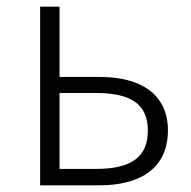

<svg xmlns="http://www.w3.org/2000/svg" viewBox="-20 -554 570 574"><path d="M100 0H278C403 0 482 -54 482 -164C482 -271 403 -324 278 -324H158V-534H100ZM158 -49V-276H267C372 -276 422 -242 422 -164C422 -84 372 -49 267 -49Z"/></svg>

Font: Noto Sans SC Light
Style: Regular
Weight: 300
Designer: Ryoko NISHIZUKA 西塚涼子 (kana, bopomofo & ideographs); Paul D. Hunt (Latin, Greek & Cyrillic); Sandoll Communications 산돌커뮤니
Foundry: Adobe
Version: Version 2.004;hotconv 1.0.118;makeotfexe 2.5.65603